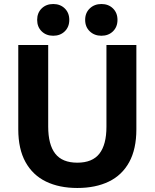

<svg xmlns="http://www.w3.org/2000/svg" viewBox="-20 -924 770 956"><path d="M365 12Q275 12 209 -20Q143 -52 107 -117Q71 -182 71 -280V-700H220V-294Q220 -204 255 -159Q290 -114 365 -114Q440 -114 475 -159Q510 -204 510 -293V-700H659V-280Q659 -182 623.5 -117Q588 -52 522 -20Q456 12 365 12ZM245 -746Q210 -746 187.5 -768Q165 -790 165 -825Q165 -860 187.5 -882Q210 -904 245 -904Q280 -904 302.5 -882Q325 -860 325 -825Q325 -790 302.5 -768Q280 -746 245 -746ZM485 -746Q450 -746 427 -768Q404 -790 404 -825Q404 -860 427 -882Q450 -904 485 -904Q520 -904 542.5 -882Q565 -860 565 -825Q565 -790 542.5 -768Q520 -746 485 -746Z"/></svg>

Font: Golos Text SemiBold
Style: Regular
Weight: 600
Designer: A.Korolkova, Vitaly Kuzmin
Foundry: ParaType Ltd
Version: Version 2.004